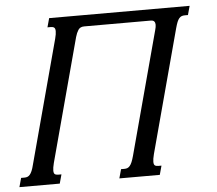

<svg xmlns="http://www.w3.org/2000/svg" viewBox="-118 -773 938 829"><g transform="rotate(-5 350.5 -358.0)"><path d="M576.2 -624.5Q580.1 -637.7 580.1 -647.5Q580.1 -656.2 575.7 -661.6Q571.3 -667 560.1 -667H272Q254.4 -667 246.3 -654.5Q238.3 -642.1 233.4 -624.5L90.3 -91.3Q87.4 -80.1 86.2 -72.3Q85 -64.5 85 -58.6Q85 -46.9 89.8 -43Q94.7 -39.1 104.5 -39.1H118.7L107.9 0H-66.9L-56.2 -39.1H-41.5Q-34.2 -39.1 -28.6 -41.3Q-22.9 -43.5 -18.1 -49.1Q-13.2 -54.7 -8.8 -64.9Q-4.4 -75.2 -0.5 -91.3L142.6 -624.5Q145.5 -635.3 146.7 -643.3Q147.9 -651.4 147.9 -657.2Q147.9 -668.5 143.1 -672.6Q138.2 -676.8 128.4 -676.8H113.8L124.5 -715.8H733.4L722.7 -676.8H708.5Q701.2 -676.8 695.3 -674.6Q689.5 -672.4 684.6 -666.7Q679.7 -661.1 675.5 -650.9Q671.4 -640.6 667 -624.5L523.9 -91.3Q521 -80.1 519.8 -72.3Q518.6 -64.5 518.6 -58.6Q518.6 -46.9 523.4 -43Q528.3 -39.1 538.1 -39.1H552.2L541.5 0H366.2L377 -39.1H391.6Q398.9 -39.1 404.5 -41.3Q410.2 -43.5 415 -49.1Q419.9 -54.7 424.3 -64.9Q428.7 -75.2 433.1 -91.3Z"/></g></svg>

Font: Arian AMU Serif
Style: Italic
Weight: 400
Italic angle: -15°
Designer: Ruben Hakobyan (Tarumian)
Foundry: Ruben Hakobyan (Tarumian)
Version: Version 1.002